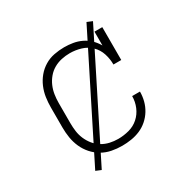

<svg xmlns="http://www.w3.org/2000/svg" viewBox="-149 -723 898 916"><g transform="rotate(-30 300.0 -265.0)"><path d="M298 8Q269 8 241 2.5Q213 -3 188.5 -17Q164 -31 145 -52.5Q126 -74 114.5 -100Q103 -126 98.5 -154Q94 -182 94 -210V-320Q94 -348 98 -375.5Q102 -403 113 -429Q124 -455 142 -476.5Q160 -498 184 -512.5Q208 -527 236 -532.5Q264 -538 292 -538Q316 -538 340 -534Q364 -530 386 -519.5Q408 -509 425.5 -492Q443 -475 455 -454V-530H498V-349H455Q455 -380 445.5 -409.5Q436 -439 414 -460.5Q392 -482 362 -491Q332 -500 301 -500Q278 -500 255 -495Q232 -490 212 -478.5Q192 -467 177 -449Q162 -431 153 -410Q144 -389 140.5 -366Q137 -343 137 -320V-210Q137 -187 140 -164.5Q143 -142 152 -121Q161 -100 175.5 -82Q190 -64 210 -52Q230 -40 252.5 -35Q275 -30 298 -30Q328 -30 358 -38Q388 -46 410.5 -66Q433 -86 445 -114.5Q457 -143 457 -174H500Q500 -148 493.5 -123Q487 -98 473.5 -76Q460 -54 440.5 -37Q421 -20 397.5 -10Q374 0 348.5 4Q323 8 298 8ZM155 59 126 47 445 -589 474 -577Z"/></g></svg>

Font: Iosevka Curly Slab XLtEx
Style: Regular
Weight: 200
Width: 7
Monospace: yes
Designer: Belleve Invis
Foundry: Belleve Invis
Version: Version 11.1.0; ttfautohint (v1.8.3)